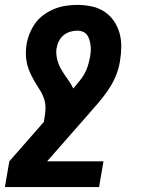

<svg xmlns="http://www.w3.org/2000/svg" viewBox="-54 -548 574 783"><path d="M-34 215 -16 110 125 -51 127 -65Q131 -86 131.5 -106.5Q132 -127 125.5 -146Q119 -165 108.5 -181Q98 -197 88.5 -213.5Q79 -230 70.5 -247.5Q62 -265 57 -284.5Q52 -304 51.5 -324.5Q51 -345 54 -366Q58 -389 67 -411.5Q76 -434 90.5 -454Q105 -474 125.5 -488.5Q146 -503 168.5 -512Q191 -521 214.5 -524.5Q238 -528 261 -528Q291 -528 319.5 -522Q348 -516 371 -501Q394 -486 410 -463Q426 -440 433.5 -413Q441 -386 440.5 -356Q440 -326 435 -297Q430 -266 417.5 -236.5Q405 -207 386.5 -180Q368 -153 346.5 -128Q325 -103 303 -78L138 110H368L350 215ZM245 -187Q256 -201 268 -215Q280 -229 289 -244.5Q298 -260 303.5 -277Q309 -294 312 -311L313 -313Q315 -325 316 -337.5Q317 -350 315.5 -361.5Q314 -373 311 -384.5Q308 -396 301.5 -405Q295 -414 284.5 -418.5Q274 -423 262 -423Q247 -423 232 -418.5Q217 -414 205 -404Q193 -394 186 -380Q179 -366 177 -351L176 -349Q174 -325 180 -303Q186 -281 197.5 -262Q209 -243 222 -225Q235 -207 245 -187Z"/></svg>

Font: Iosevka Extrabold
Style: Italic
Weight: 800
Italic angle: -9°
Monospace: yes
Designer: Belleve Invis
Foundry: Belleve Invis
Version: Version 32.5.0; ttfautohint (v1.8.4)